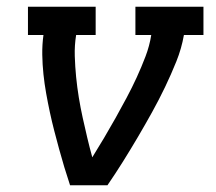

<svg xmlns="http://www.w3.org/2000/svg" viewBox="-20 -550 640 570"><path d="M188 0Q179 -27 171 -53.5Q163 -80 155.5 -107.5Q148 -135 141 -162Q134 -189 128 -217Q122 -245 117 -273Q112 -301 109 -329.5Q106 -358 105.5 -387.5Q105 -417 109 -446H63V-530H264V-446H206Q201 -415 202 -383.5Q203 -352 206 -321.5Q209 -291 214 -260.5Q219 -230 225.5 -200.5Q232 -171 239 -141.5Q246 -112 254 -83Q272 -112 289.5 -141.5Q307 -171 323.5 -200.5Q340 -230 356 -260Q372 -290 386 -320.5Q400 -351 412 -382.5Q424 -414 429 -446H382V-530H584V-446H526Q519 -406 503.5 -367.5Q488 -329 470 -291.5Q452 -254 431.5 -217Q411 -180 389.5 -143.5Q368 -107 345.5 -71Q323 -35 299 0Z"/></svg>

Font: Iosevka Curly Slab MdEx
Style: Italic
Weight: 500
Width: 7
Italic angle: -9°
Monospace: yes
Designer: Belleve Invis
Foundry: Belleve Invis
Version: Version 11.0.0; ttfautohint (v1.8.3)